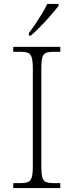

<svg xmlns="http://www.w3.org/2000/svg" viewBox="-20 -951 374 971"><path d="M47 0V-25H84Q109 -25 122 -30.5Q135 -36 140.5 -54Q146 -72 146 -109V-605Q146 -642 140.5 -660Q135 -678 122 -683.5Q109 -689 84 -689H47V-714H285V-689H251Q226 -689 212.5 -683.5Q199 -678 194 -660Q189 -642 189 -605V-109Q189 -72 194 -54Q199 -36 212.5 -30.5Q226 -25 251 -25H285V0ZM126 -784Q141 -803 158.5 -829Q176 -855 192.5 -882Q209 -909 219 -931H276V-921Q263 -904 238 -875Q213 -846 185 -817.5Q157 -789 136 -771H126Z"/></svg>

Font: Noto Serif Malayalam ExtraLight
Style: Regular
Weight: 200
Designer: Indian type Foundry, Jelle Bosma, Monotype Design Team
Foundry: Monotype Imaging Inc.
Version: Version 2.104; ttfautohint (v1.8.4.7-5d5b)